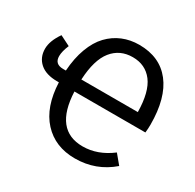

<svg xmlns="http://www.w3.org/2000/svg" viewBox="-155 -868 1062 1048"><g transform="rotate(30 375.5 -344.5)"><path d="M706.1 -354Q706.1 -330.1 703.1 -303.2H255.9Q265.6 -65.9 443.8 -65.9Q537.6 -65.9 623 -130.9L670.9 -73.2Q572.3 12.2 439.9 12.2Q314.9 12.2 239.3 -70.1Q163.6 -152.3 157.2 -304.2H146Q75.7 -304.2 37.8 -337.6Q0 -371.1 0 -425.8Q0 -475.1 41 -534.2L105 -502Q86.9 -459 86.9 -429.2Q86.9 -378.9 141.1 -378.9H158.2Q163.6 -459.5 186.8 -521.7Q210 -584 247.1 -622.8Q284.2 -661.6 332 -681.4Q379.9 -701.2 436 -701.2Q565.9 -701.2 636 -611.6Q706.1 -522 706.1 -354ZM255.9 -378.9H611.8Q609.9 -505.9 564.5 -565.4Q519 -625 439 -625Q358.4 -625 310.3 -565.2Q262.2 -505.4 255.9 -378.9Z"/></g></svg>

Font: FiraGO
Style: Regular
Weight: 400
Designer: bBox Type
Foundry: bBox Type GmbH
Version: Version 1.001;PS 001.001;hotconv 1.0.88;makeotf.lib2.5.64775